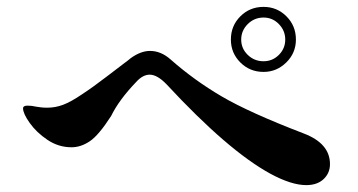

<svg xmlns="http://www.w3.org/2000/svg" viewBox="-20 -674 1040 558"><path d="M651 -559Q651 -599 678.5 -626.5Q706 -654 746 -654Q785 -654 812.5 -626.5Q840 -599 840 -559Q840 -520 812 -492.5Q784 -465 746 -465Q706 -465 678.5 -492.5Q651 -520 651 -559ZM809 -559Q809 -585 790.5 -604Q772 -623 746 -623Q719 -623 700 -604Q681 -585 681 -559Q681 -533 700 -514.5Q719 -496 746 -496Q772 -496 790.5 -514.5Q809 -533 809 -559ZM766 -169Q643 -236 464 -429Q437 -457 415 -457Q395 -457 376 -436Q326 -384 303 -337Q267 -281 241 -263.5Q215 -246 188 -246Q150 -246 118 -267.5Q86 -289 66.5 -316.5Q47 -344 47 -359Q47 -367 60 -367Q72 -367 85 -364Q91 -363 99 -362Q107 -361 117 -361Q141 -361 163.5 -369.5Q186 -378 217 -399Q252 -422 289.5 -451Q327 -480 342 -491Q348 -495 360 -505Q389 -526 416 -526Q448 -526 476 -501Q544 -441 624 -394Q704 -347 863 -286Q939 -257 939 -197Q939 -171 920.5 -153.5Q902 -136 870 -136Q827 -136 766 -169Z"/></svg>

Font: Shippori Mincho ExtraBold
Style: Regular
Weight: 800
Designer: FONTDASU
Foundry: FONTDASU / Google Inc. / but / Adobe
Version: Version 3.110; ttfautohint (v1.8.3)